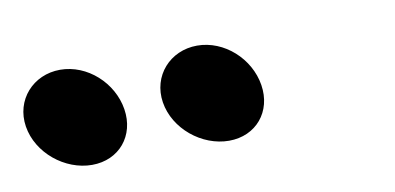

<svg xmlns="http://www.w3.org/2000/svg" viewBox="-92 -810 545 265"><g transform="rotate(-10 180.0 -677.5)"><path d="M-60 -677C-54 -639 -17 -609 21 -609C59 -609 84 -639 78 -677C72 -715 38 -746 0 -746C-38 -746 -66 -715 -60 -677ZM132 -677C138 -639 175 -609 213 -609C251 -609 276 -639 270 -677C264 -715 230 -746 192 -746C154 -746 126 -715 132 -677Z"/></g></svg>

Font: Ampere
Style: SCRevIta
Weight: 400
Version: Version 1